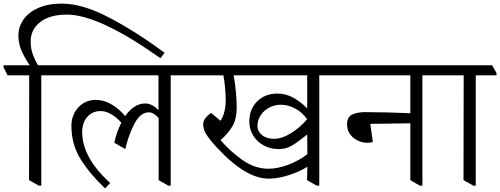

<svg xmlns="http://www.w3.org/2000/svg" viewBox="-47 -1002 2774 1065"><path d="M866 -709 843 -679Q502 -921 324 -921Q229 -921 176 -879.5Q123 -838 123 -772Q123 -732 136 -697.5Q149 -663 164 -640H273L297 -597V-584H182V28H169L114 -3L115 -584H-5L-27 -628V-640H118Q89 -682 72 -721.5Q55 -761 55 -806Q55 -852 82.5 -892.5Q110 -933 164.5 -957.5Q219 -982 296 -982Q412 -982 562.5 -902.5Q713 -823 866 -709Z M1015 -584H900V28H887L833 -3V-347Q805 -379 779 -379Q732 -379 699 -316.5Q666 -254 648 -175L587 -210Q600 -271 626 -321Q603 -349 572 -367.5Q541 -386 511 -386Q466 -386 437.5 -354Q409 -322 409 -269Q409 -128 564 13L536 43Q454 -34 401.5 -117Q349 -200 349 -305Q349 -345 367 -378Q385 -411 415.5 -429.5Q446 -448 483 -448Q530 -448 572.5 -422.5Q615 -397 647 -358Q697 -428 758 -428Q797 -428 832 -391V-584H292L270 -628V-640H990L1014 -597Z M1846 -597V-584H1724V28H1710L1656 -3L1658 -77Q1615 -50 1555 -30.5Q1495 -11 1443 -11Q1314 -11 1151 -189Q1112 -232 1096 -259Q1080 -286 1080 -312Q1080 -332 1094.5 -349.5Q1109 -367 1125 -375L1176 -332Q1190 -352 1197.5 -382Q1205 -412 1205 -443Q1205 -474 1201.5 -514.5Q1198 -555 1192 -584H1010L987 -628V-640H1823ZM1176 -225Q1225 -167 1295 -116.5Q1365 -66 1442 -66Q1494 -66 1553 -88.5Q1612 -111 1658 -147L1657 -256Q1608 -216 1574 -195.5Q1540 -175 1499 -175Q1453 -175 1415.5 -195.5Q1378 -216 1357 -251Q1336 -286 1336 -327Q1336 -397 1380 -440Q1424 -483 1491 -483Q1540 -483 1582 -459Q1624 -435 1655 -402H1657V-584H1249Q1257 -543 1261.5 -492Q1266 -441 1266 -407Q1266 -343 1243 -303Q1220 -263 1177 -225ZM1657 -340Q1631 -378 1591.5 -399.5Q1552 -421 1512 -421Q1476 -421 1446 -405Q1416 -389 1398.5 -362Q1381 -335 1381 -303Q1381 -274 1406 -253Q1431 -232 1473 -232Q1517 -232 1567.5 -263.5Q1618 -295 1656 -340V-341Z M2410 -597V-584H2296V28H2282L2229 -3V-318L2007 -315L2021 -215Q2010 -210 1988 -210Q1966 -210 1940.5 -221Q1915 -232 1896.5 -255Q1878 -278 1878 -312Q1878 -354 1907.5 -367Q1937 -380 1976 -380Q2091 -380 2229 -374V-584H1833L1811 -628V-640H2387Z M2707 -597V-584H2592V28H2579L2524 -3L2525 -584H2405L2383 -628V-640H2683Z"/></svg>

Font: Martel Light
Style: Regular
Weight: 300
Designer: Dan Reynolds
Foundry: Dan Reynolds
Version: Version 1.001; ttfautohint (v1.1) -l 5 -r 5 -G 72 -x 0 -D la